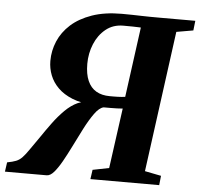

<svg xmlns="http://www.w3.org/2000/svg" viewBox="-85 -800 891 855"><g transform="rotate(5 361.0 -373.0)"><path d="M-32 0 -26 -42Q-1.5 -46.5 13.5 -52.5Q28.5 -58.5 40.5 -71Q52.5 -83.5 68 -106Q83.5 -128.5 109.5 -165.5Q132 -199 156.5 -232.2Q181 -265.5 207.8 -292Q234.5 -318.5 263.5 -331.8Q292.5 -345 323.5 -337L332 -330.5Q278.5 -333.5 239.5 -349.2Q200.5 -365 175.5 -389.8Q150.5 -414.5 138.5 -445.2Q126.5 -476 126.5 -509Q126.5 -555 144.5 -597.2Q162.5 -639.5 199.2 -672.8Q236 -706 292.5 -725.8Q349 -745.5 425.5 -745.5Q450.5 -745.5 471.5 -745Q492.5 -744.5 511.8 -744Q531 -743.5 551 -743.2Q571 -743 594 -743H754L749 -699.5L674 -686.5L589 -56.5L662 -42L657.5 0H350L356 -42L429 -56.5L466 -325.5Q455 -324.5 440.8 -324Q426.5 -323.5 411 -323.5Q395.5 -323.5 381 -323.5Q361.5 -319.5 340.5 -290.2Q319.5 -261 298.2 -219.5Q277 -178 256 -135.5Q238.5 -100 221 -69Q203.5 -38 187 -19Q170.5 0 154.5 0ZM472.5 -378.5 515 -692Q509.5 -692 501.5 -692.5Q493.5 -693 478.5 -693.2Q463.5 -693.5 436.5 -693.5Q391 -693.5 358.5 -667.2Q326 -641 308.8 -599.2Q291.5 -557.5 291.5 -510.5Q291.5 -464.5 304.8 -434.5Q318 -404.5 343 -390Q368 -375.5 403.5 -375.5Q412 -375.5 421.2 -375.5Q430.5 -375.5 439.5 -375.8Q448.5 -376 457 -376.8Q465.5 -377.5 472.5 -378.5Z"/></g></svg>

Font: Merriweather 48pt ExtraBold
Style: Italic
Weight: 800
Italic angle: -7.8°
Version: Version 2.101